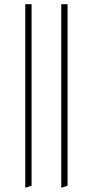

<svg xmlns="http://www.w3.org/2000/svg" viewBox="-20 -750 441 912"><path d="M100 142 130 132V-730H100ZM271 142 301 132V-730H271Z"/></svg>

Font: Arima Koshi Thin
Style: Regular
Weight: 250
Designer: Joana Correia and Natanael Gama
Foundry: NDISCOVER
Version: Version 1.019;PS 001.019;hotconv 1.0.88;makeotf.lib2.5.64775